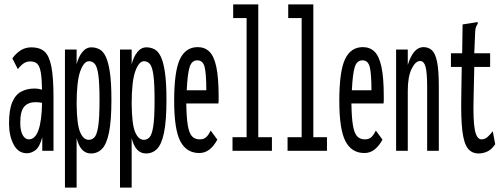

<svg xmlns="http://www.w3.org/2000/svg" viewBox="-20 -685 2290 872"><path d="M102 11Q63 11 42 -28.5Q21 -68 21 -124Q21 -186 35.5 -220.5Q50 -255 76.5 -269Q103 -283 138 -283Q151 -283 171 -278Q170 -330 165 -357.5Q160 -385 149 -395.5Q138 -406 117 -406Q101 -406 88 -397.5Q75 -389 61 -371L36 -420Q53 -443 74 -456.5Q95 -470 123 -470Q160 -470 181.5 -451.5Q203 -433 213 -384Q223 -335 223 -243V0H172V-62Q160 -17 141 -3Q122 11 102 11ZM72 -128Q72 -91 83 -71.5Q94 -52 111 -52Q168 -52 171 -218Q155 -221 141 -221Q108 -221 90 -200.5Q72 -180 72 -128Z M275 167V-460H328V-393Q336 -426 353.5 -448Q371 -470 395 -470Q414 -470 431 -461.5Q448 -453 460 -428.5Q472 -404 479 -357Q486 -310 486 -232Q486 -136 475 -83Q464 -30 443.5 -9Q423 12 393 12Q345 12 328 -58V167ZM383 -50Q398 -50 409 -61.5Q420 -73 426 -111Q432 -149 432 -229Q432 -304 427 -342Q422 -380 411.5 -393.5Q401 -407 384 -407Q361 -407 344.5 -361.5Q328 -316 328 -213Q329 -119 344 -84.5Q359 -50 383 -50Z M525 167V-460H578V-393Q586 -426 603.5 -448Q621 -470 645 -470Q664 -470 681 -461.5Q698 -453 710 -428.5Q722 -404 729 -357Q736 -310 736 -232Q736 -136 725 -83Q714 -30 693.5 -9Q673 12 643 12Q595 12 578 -58V167ZM633 -50Q648 -50 659 -61.5Q670 -73 676 -111Q682 -149 682 -229Q682 -304 677 -342Q672 -380 661.5 -393.5Q651 -407 634 -407Q611 -407 594.5 -361.5Q578 -316 578 -213Q579 -119 594 -84.5Q609 -50 633 -50Z M885 10Q827 10 799 -43.5Q771 -97 771 -227Q771 -361 797 -416Q823 -471 878 -471Q910 -471 931 -450.5Q952 -430 962.5 -381Q973 -332 973 -246Q973 -236 973 -229.5Q973 -223 972 -215H826Q827 -151 833 -115.5Q839 -80 852 -66Q865 -52 887 -52Q907 -52 918 -63.5Q929 -75 937 -92L967 -51Q953 -24 932.5 -7Q912 10 885 10ZM828 -275H917Q917 -349 909.5 -380Q902 -411 876 -411Q852 -411 842 -383Q832 -355 828 -275Z M1036 0V-62H1100V-603H1039V-665H1153V-62H1215V0Z M1286 0V-62H1350V-603H1289V-665H1403V-62H1465V0Z M1635 10Q1577 10 1549 -43.5Q1521 -97 1521 -227Q1521 -361 1547 -416Q1573 -471 1628 -471Q1660 -471 1681 -450.5Q1702 -430 1712.5 -381Q1723 -332 1723 -246Q1723 -236 1723 -229.5Q1723 -223 1722 -215H1576Q1577 -151 1583 -115.5Q1589 -80 1602 -66Q1615 -52 1637 -52Q1657 -52 1668 -63.5Q1679 -75 1687 -92L1717 -51Q1703 -24 1682.5 -7Q1662 10 1635 10ZM1578 -275H1667Q1667 -349 1659.5 -380Q1652 -411 1626 -411Q1602 -411 1592 -383Q1582 -355 1578 -275Z M1779 0V-460H1832V-390Q1857 -471 1903 -471Q1926 -471 1941.5 -457Q1957 -443 1965 -404.5Q1973 -366 1973 -291V0H1920V-289Q1920 -357 1912.5 -382.5Q1905 -408 1888 -408Q1867 -408 1849.5 -372.5Q1832 -337 1832 -273V0Z M2154 12Q2123 12 2105 -10.5Q2087 -33 2080 -89.5Q2073 -146 2075 -248L2077 -381H2028V-443H2079L2081 -574L2139 -583L2149 -585L2150 -578Q2145 -570 2142 -563Q2139 -556 2138 -539L2134 -443H2206V-381H2134L2131 -243Q2128 -139 2136.5 -95.5Q2145 -52 2167 -52Q2183 -52 2196 -64.5Q2209 -77 2218 -89L2229 -30Q2213 -6 2193.5 3Q2174 12 2154 12Z"/></svg>

Font: Inconsolata UltraCondensed Medium
Style: Regular
Weight: 500
Width: 1
Monospace: yes
Designer: Raph Levien, Cyreal, Brenton Simpson
Foundry: Raph Levien, Cyreal, Google
Version: Version 3.001; ttfautohint (v1.8.2.53-6de2)